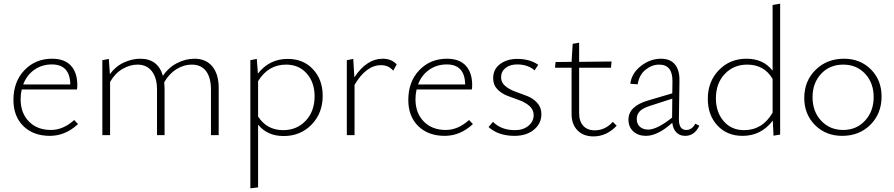

<svg xmlns="http://www.w3.org/2000/svg" viewBox="-20 -734 4855 1043"><path d="M383 -82 404 -60Q335 4 251 4Q161 4 107 -49Q53 -102 53 -191Q53 -290 112.5 -352.5Q172 -415 263 -415Q331 -415 365.5 -377Q400 -339 400 -272Q400 -256 398 -248H98Q92 -222 92 -195Q92 -120 137 -74Q182 -28 257 -28Q323 -28 383 -82ZM262 -384Q208 -384 166.5 -355Q125 -326 106 -275H362Q360 -384 262 -384Z M1037 -415Q1099 -415 1133.5 -373Q1168 -331 1168 -257V0H1126V-247Q1126 -312 1099.5 -347.5Q1073 -383 1021 -383Q979 -383 939 -358.5Q899 -334 872 -287Q874 -267 874 -257V0H833V-247Q833 -311 805 -347Q777 -383 727 -383Q686 -383 645.5 -359.5Q605 -336 578 -289V0H536V-407L571 -414L577 -331Q607 -373 652 -394Q697 -415 742 -415Q838 -415 865 -322Q895 -367 941.5 -391Q988 -415 1037 -415Z M1543 -414Q1628 -414 1680.5 -357.5Q1733 -301 1733 -214Q1733 -119 1672.5 -57Q1612 5 1521 5Q1432 5 1382 -57V284L1340 289V-407L1375 -414L1381 -334Q1443 -414 1543 -414ZM1518 -27Q1593 -27 1641 -78.5Q1689 -130 1689 -211Q1689 -286 1646.5 -334.5Q1604 -383 1534 -383Q1437 -383 1382 -293V-101Q1430 -27 1518 -27Z M2059 -415Q2107 -415 2135 -384L2116 -350Q2091 -380 2050 -380Q1969 -380 1906 -273V0H1864V-407L1899 -414L1905 -314Q1972 -415 2059 -415Z M2528 -82 2549 -60Q2480 4 2396 4Q2306 4 2252 -49Q2198 -102 2198 -191Q2198 -290 2257.5 -352.5Q2317 -415 2408 -415Q2476 -415 2510.5 -377Q2545 -339 2545 -272Q2545 -256 2543 -248H2243Q2237 -222 2237 -195Q2237 -120 2282 -74Q2327 -28 2402 -28Q2468 -28 2528 -82ZM2407 -384Q2353 -384 2311.5 -355Q2270 -326 2251 -275H2507Q2505 -384 2407 -384Z M2775 4Q2687 4 2634 -44L2658 -72Q2703 -27 2777 -27Q2822 -27 2850.5 -50.5Q2879 -74 2879 -109Q2879 -138 2856.5 -158Q2834 -178 2801.5 -189.5Q2769 -201 2736.5 -213.5Q2704 -226 2681.5 -249.5Q2659 -273 2659 -309Q2659 -358 2696.5 -386Q2734 -414 2790 -414Q2858 -414 2904 -382L2884 -352Q2847 -384 2789 -384Q2750 -384 2726 -364.5Q2702 -345 2702 -314Q2702 -286 2724.5 -267Q2747 -248 2779 -236.5Q2811 -225 2843.5 -212.5Q2876 -200 2898.5 -175Q2921 -150 2921 -114Q2921 -63 2880.5 -29.5Q2840 4 2775 4Z M3309 -72 3330 -51Q3275 7 3204 7Q3149 7 3117 -26Q3085 -59 3085 -114V-366H2995L2998 -397L3085 -398L3091 -496L3126 -502V-398L3302 -400L3299 -366H3126V-120Q3126 -75 3148.5 -50.5Q3171 -26 3211 -26Q3267 -26 3309 -72Z M3757 -62 3779 -51Q3753 4 3702 4Q3673 4 3654.5 -14.5Q3636 -33 3632 -67Q3553 4 3489 4Q3447 4 3420.5 -20Q3394 -44 3394 -84Q3394 -157 3500 -188L3632 -227L3633 -292Q3634 -383 3561 -383Q3521 -383 3486.5 -355Q3452 -327 3444 -276L3404 -279Q3411 -336 3461.5 -375.5Q3512 -415 3571 -415Q3621 -415 3646.5 -384Q3672 -353 3671 -296L3668 -86Q3668 -28 3708 -28Q3739 -28 3757 -62ZM3439 -88Q3439 -61 3456 -45.5Q3473 -30 3501 -30Q3549 -30 3631 -95L3632 -198L3511 -159Q3470 -146 3454.5 -128.5Q3439 -111 3439 -88Z M4177 -707 4218 -714V-3L4182 3L4178 -79Q4115 4 4014 4Q3929 4 3877 -52.5Q3825 -109 3825 -197Q3825 -291 3885 -353Q3945 -415 4035 -415Q4127 -415 4177 -350ZM4022 -27Q4122 -27 4177 -122V-305Q4132 -383 4039 -383Q3965 -383 3917 -332Q3869 -281 3869 -200Q3869 -125 3911 -76Q3953 -27 4022 -27Z M4555 4Q4466 4 4407.5 -54.5Q4349 -113 4349 -202Q4349 -294 4410.5 -354.5Q4472 -415 4565 -415Q4653 -415 4711 -357Q4769 -299 4769 -210Q4769 -117 4708.5 -56.5Q4648 4 4555 4ZM4560 -28Q4633 -28 4679.5 -79Q4726 -130 4726 -206Q4726 -284 4679.5 -333.5Q4633 -383 4561 -383Q4487 -383 4440.5 -333Q4394 -283 4394 -206Q4394 -128 4441 -78Q4488 -28 4560 -28Z"/></svg>

Font: EauTest Light
Style: Regular
Weight: 300
Designer: Christian Thalmann (Catharsis Fonts)
Version: Version 0.001;PS 000.001;hotconv 1.0.88;makeotf.lib2.5.64775